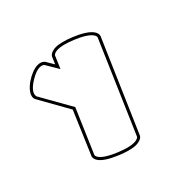

<svg xmlns="http://www.w3.org/2000/svg" viewBox="-145 -680 865 865"><g transform="rotate(-45 287.0 -247.5)"><path d="M94 -64 186 -278 97 -435C97 -435 96 -439 96 -443C96 -453 102 -473 144 -498C170 -514 188 -518 200 -518C215 -518 221 -511 222 -510L260 -446L286 -507C287 -508 293 -517 315 -517C332 -517 357 -512 396 -496C475 -464 480 -438 480 -431V-430L288 14C287 15 281 23 259 23C242 23 217 18 178 2C99 -30 94 -55 94 -62ZM81 -443C81 -435 85 -430 85 -429L170 -278L81 -69C81 -68 80 -66 80 -62C80 -57 81 -50 87 -41C100 -21 130 -3 173 15C208 29 236 37 259 37C265 37 270 36 275 35C295 31 300 21 301 19L493 -424C493 -425 494 -428 494 -432C494 -446 482 -476 401 -509C366 -523 338 -531 315 -531C309 -531 304 -530 299 -529C279 -525 274 -515 273 -513L258 -478L235 -517C234 -519 224 -532 200 -532C158 -532 81 -484 81 -443Z"/></g></svg>

Font: Platiipus Light
Style: Light
Weight: 400
Version: Version 001.000